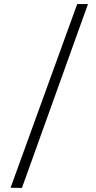

<svg xmlns="http://www.w3.org/2000/svg" viewBox="-20 -845 474 945"><path d="M413 -825 88 80 32 79 360 -825Z"/></svg>

Font: Yaldevi ExtraLight Light
Style: Regular
Weight: 300
Version: Version 1.100